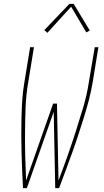

<svg xmlns="http://www.w3.org/2000/svg" viewBox="-20 -981 540 1001"><path d="M100 0Q97 -46 95.5 -91.5Q94 -137 92.5 -182.5Q91 -228 91 -274Q91 -320 92 -366Q93 -412 96 -458.5Q99 -505 107 -551L137 -735H157L127 -551Q116 -487 113.5 -422.5Q111 -358 110.5 -294Q110 -230 111.5 -166.5Q113 -103 116 -40L257 -441H277L285 -40Q309 -103 331.5 -166.5Q354 -230 374.5 -294Q395 -358 414 -422Q433 -486 443 -551L474 -735H493L463 -551Q455 -504 443 -458Q431 -412 416.5 -366Q402 -320 387 -274Q372 -228 355.5 -182.5Q339 -137 322 -91Q305 -45 288 0H268L260 -398L120 0ZM227 -810 211 -824 342 -961H364L448 -822L430 -812L351 -946Z"/></svg>

Font: Iosevka Curly Thin Oblique
Style: Regular
Weight: 100
Italic angle: -9°
Monospace: yes
Designer: Belleve Invis
Foundry: Belleve Invis
Version: Version 11.1.0; ttfautohint (v1.8.3)